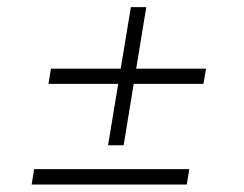

<svg xmlns="http://www.w3.org/2000/svg" viewBox="-20 -566 673 530"><path d="M67.4 -56.6 74.2 -99.1H502.4L495.6 -56.6ZM113.8 -334.5 120.6 -376.5H548.8L541.5 -334.5ZM278.3 -165 341.3 -546.4H383.8L321.3 -165Z"/></svg>

Font: Inter 18pt ExtraLight
Style: Italic
Weight: 250
Italic angle: -9.3988°
Designer: Rasmus Andersson
Foundry: rsms
Version: Version 4.001;git-66647c0bb